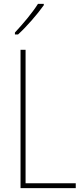

<svg xmlns="http://www.w3.org/2000/svg" viewBox="-20 -971 431 991"><path d="M206 -944V-951H176C144 -901 102 -852 57 -803V-793H73C116 -832 172 -896 206 -944ZM86 0H371V-25H112V-714H86Z"/></svg>

Font: Noto Sans Condensed Thin
Style: Regular
Weight: 100
Width: 3
Designer: Monotype Design Team
Foundry: Monotype Imaging Inc.
Version: Version 2.013